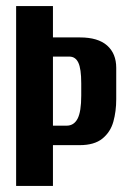

<svg xmlns="http://www.w3.org/2000/svg" viewBox="-20 -611 435 631"><path d="M33 0V-591H154V-488H243Q302 -488 332 -461.5Q362 -435 362 -388V-285Q362 -245 352.5 -211Q343 -177 316.5 -155.5Q290 -134 242 -134H154V0ZM154 -198H199Q223 -198 235 -221Q247 -244 247 -297V-337Q247 -385 237.5 -405Q228 -425 208 -425H154Z"/></svg>

Font: Alumni Sans Thin
Style: Bold
Weight: 700
Version: Version 1.018